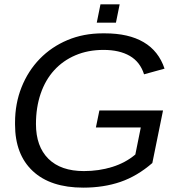

<svg xmlns="http://www.w3.org/2000/svg" viewBox="-20 -851 818 881"><path d="M362 10Q212 10 130.5 -66Q49 -142 49 -280V-288Q49 -376 79 -451Q109 -526 162.5 -581Q216 -636 289.5 -667Q363 -698 451 -698H461Q570 -698 639 -657.5Q708 -617 735 -536L641 -510Q623 -567 575.5 -594.5Q528 -622 455 -622Q384 -622 326.5 -597.5Q269 -573 228.5 -528.5Q188 -484 166.5 -421Q145 -358 145 -282Q145 -179 202 -122.5Q259 -66 365 -66Q434 -66 495 -85Q556 -104 601 -142L626 -266H420L436 -344H728L679 -103Q610 -43 533 -16.5Q456 10 362 10ZM424 -747 441 -831H529L512 -747Z"/></svg>

Font: Libra Sans Modern
Style: Italic
Weight: 400
Italic angle: -12°
Foundry: Stefan Peev, Context Ltd
Version: Version 1.000